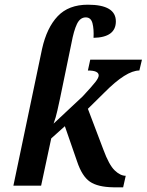

<svg xmlns="http://www.w3.org/2000/svg" viewBox="-20 -790 624 817"><path d="M462 7H504L515 -42Q492 -42 468 -65Q444 -88 420 -153L354 -327L424 -396Q517 -490 573 -490L584 -536H364L354 -490Q400 -490 400 -469Q400 -459 385.5 -440.5Q371 -422 332 -380L208 -264Q218 -291 224 -319Q230 -347 235 -369L284 -606Q294 -660 307.5 -688Q321 -716 345 -716Q367 -716 373.5 -691Q380 -666 378 -629Q473 -631 473 -699Q473 -770 354 -770Q272 -770 225.5 -721Q179 -672 159 -582L37 0H155L198 -201L256 -253L308 -103Q329 -40 362.5 -17Q396 6 462 7Z"/></svg>

Font: Noto Serif SemiCondensed Semi
Style: Italic
Weight: 600
Width: 4
Italic angle: -12°
Designer: Monotype Design Team
Foundry: Monotype Imaging Inc.
Version: Version 1.901